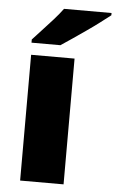

<svg xmlns="http://www.w3.org/2000/svg" viewBox="-54 -804 511 841"><g transform="rotate(5 201.0 -383.0)"><path d="M258 0H67V-553H258ZM402 -756Q384 -742 357 -721.5Q330 -701 299 -679.5Q268 -658 239.5 -638.5Q211 -619 191 -606H64V-620Q81 -639 105 -664.5Q129 -690 153 -717Q177 -744 193 -766H402Z"/></g></svg>

Font: Noto Sans Khmer UI Black
Style: Regular
Weight: 900
Designer: Danh Hong and the Monotype Design Team
Foundry: Monotype Imaging Inc.
Version: Version 2.002; ttfautohint (v1.8.4.7-5d5b)